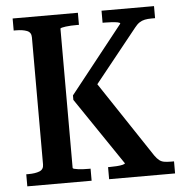

<svg xmlns="http://www.w3.org/2000/svg" viewBox="-51 -760 776 809"><g transform="rotate(-5 336.5 -355.0)"><path d="M32 0V-51H42Q70 -51 88 -58Q106 -65 106 -86V-624Q106 -645 88 -652Q70 -659 42 -659H32V-710H308V-659H299Q287 -659 274.5 -658.5Q262 -658 252 -656.5Q242 -655 235.5 -653.5Q229 -652 229 -649V-61Q229 -58 235 -56.5Q241 -55 251 -53.5Q261 -52 273 -51.5Q285 -51 296 -51H304V0ZM378 0V-51H386Q400 -51 415 -52Q430 -53 440 -55.5Q450 -58 450 -61L257 -346V-365L482 -649Q482 -653 472 -655Q462 -657 447.5 -658Q433 -659 418 -659H408V-710H630V-659H615Q599 -659 586.5 -656.5Q574 -654 563.5 -647Q553 -640 543 -627L333 -365L350 -423L576 -83Q586 -69 595 -62Q604 -55 616 -53Q628 -51 645 -51H657V0Z"/></g></svg>

Font: Roboto Serif 28pt Condensed Medium
Style: Regular
Weight: 500
Width: 3
Designer: Greg Gazdowicz
Foundry: Commercial Type
Version: Version 1.008